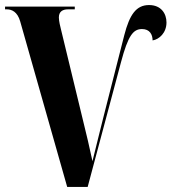

<svg xmlns="http://www.w3.org/2000/svg" viewBox="-20 -740 679 760"><path d="M60 -655 246 0H327L459 -494C487 -599 507 -625 542 -625C573 -625 584 -603 584 -580C610 -584 639 -610 639 -651C639 -686 618 -720 570 -720C519 -720 493 -682 472 -601L388 -271C377 -225 367 -189 346 -102C335 -153 322 -211 306 -274L222 -621C219 -633 213 -656 213 -671C213 -695 229 -703 249 -703H276V-714H0V-703H7C26 -703 49 -694 60 -655Z"/></svg>

Font: Noto Serif Display ExtraCondensed ExtraBold
Style: Regular
Weight: 800
Width: 2
Designer: Monotype Design Team
Foundry: Monotype Imaging Inc.
Version: Version 2.009